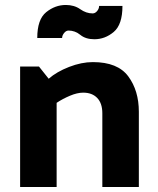

<svg xmlns="http://www.w3.org/2000/svg" viewBox="-20 -753 635 773"><path d="M230 -600H130Q130 -675 166 -704Q202 -733 245 -733Q279 -733 303 -716Q327 -699 353 -699Q363 -699 371 -708.5Q379 -718 379 -729H473Q473 -654 438 -624.5Q403 -595 360 -595Q325 -595 303.5 -612.5Q282 -630 256 -630Q246 -630 238 -620Q230 -610 230 -600ZM354 -503Q454 -503 496.5 -445.5Q539 -388 539 -303V0H392V-297Q392 -337 371.5 -358.5Q351 -380 315 -380Q291 -380 261.5 -367.5Q232 -355 208 -339V0H61V-485H137L176 -436Q208 -464 258 -483.5Q308 -503 354 -503Z"/></svg>

Font: Palanquin Dark Medium
Style: Regular
Weight: 500
Designer: Pria Ravichandran
Version: Version 1.001